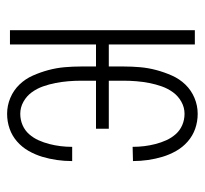

<svg xmlns="http://www.w3.org/2000/svg" viewBox="-38 -530 576 540"><g transform="rotate(90 250.0 -260.0)"><path d="M300 8Q277 8 255.5 -1Q234 -10 218 -26.5Q202 -43 192.5 -64.5Q183 -86 177 -108.5Q171 -131 169 -154Q167 -177 167 -200V-242H105V0H65V-520H105V-278H167V-320Q167 -343 169 -366Q171 -389 177 -411.5Q183 -434 192.5 -455.5Q202 -477 218 -493.5Q234 -510 255.5 -519Q277 -528 300 -528Q322 -528 342 -521Q362 -514 378 -500Q394 -486 404.5 -467.5Q415 -449 421 -429Q427 -409 430 -388Q433 -367 433 -346L393 -345Q393 -362 391 -378Q389 -394 385 -409.5Q381 -425 374.5 -439.5Q368 -454 357.5 -466Q347 -478 332 -484.5Q317 -491 300 -491Q282 -491 266 -482Q250 -473 239.5 -458.5Q229 -444 223 -427Q217 -410 213.5 -392Q210 -374 208.5 -356Q207 -338 207 -320V-278H342V-242H207V-200Q207 -182 208.5 -164Q210 -146 213.5 -128Q217 -110 223 -93Q229 -76 239.5 -61.5Q250 -47 266 -38Q282 -29 300 -29Q317 -29 332 -35.5Q347 -42 357.5 -54Q368 -66 374.5 -80.5Q381 -95 385 -110.5Q389 -126 391 -142Q393 -158 393 -174V-175H433V-174Q433 -153 430 -132Q427 -111 421 -91Q415 -71 404.5 -52.5Q394 -34 378 -20Q362 -6 342 1Q322 8 300 8Z"/></g></svg>

Font: Iosevka Curly Extralight
Style: Regular
Weight: 200
Monospace: yes
Designer: Belleve Invis
Foundry: Belleve Invis
Version: Version 22.1.2; ttfautohint (v1.8.4)